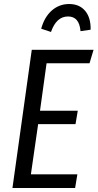

<svg xmlns="http://www.w3.org/2000/svg" viewBox="-20 -936 486 956"><path d="M233.9 -776.9 185.1 -793Q201.2 -851.6 238 -883.8Q274.9 -916 324.2 -916Q375.5 -916 404.1 -881.8Q432.6 -847.7 431.2 -788.1L380.9 -780.8Q375 -854 318.8 -854Q260.7 -854 233.9 -776.9ZM445.8 -688 425.8 -621.1H211.9L179.2 -384.8H367.2L356 -317.9H169.9L133.8 -67.9H365.2L354 0H42L138.2 -688Z"/></svg>

Font: Fira Sans Compressed Book
Style: Italic
Weight: 350
Width: 3
Italic angle: -8°
Designer: Carrois Corporate & Edenspiekermann AG
Foundry: Carrois Corporate GbR & Edenspiekermann AG
Version: Version 4.203;PS 004.203;hotconv 1.0.88;makeotf.lib2.5.64775